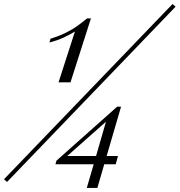

<svg xmlns="http://www.w3.org/2000/svg" viewBox="-134 -844 888 949"><path d="M0 0ZM449.2 -72.8 438 -32.2H381.3L347.2 85H294.9L329.1 -32.2H140.1L145 -49.8L445.3 -316.9H464.4L393.1 -72.8ZM389.6 -242.2 198.2 -72.8H340.8ZM155.3 -437 236.3 -688Q205.6 -669.9 178 -657.2Q150.4 -644.5 110.4 -633.8L115.7 -652.8Q160.2 -666.5 192.6 -682.9Q225.1 -699.2 244.9 -713.4Q264.6 -727.5 296.4 -752.9H315.4L214.4 -437ZM-99.1 55.2 -114.3 42 718.8 -824.2 733.9 -811Z"/></svg>

Font: TypoPRO Playfair Display SC
Style: Italic
Weight: 400
Italic angle: -14°
Designer: Claus Eggers Sørensen
Foundry: Claus Eggers Sørensen
Version: Version 1.004;PS 001.004;hotconv 1.0.70;makeotf.lib2.5.58329